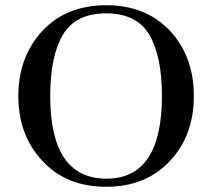

<svg xmlns="http://www.w3.org/2000/svg" viewBox="-20 -703 811 734"><path d="M386 11Q538 11 630 -88Q721 -185 721 -336Q721 -487 630 -585Q538 -683 386 -683Q234 -683 142 -585Q50 -485 50 -336Q50 -186 142 -88Q233 11 386 11ZM551 -570Q599 -488 599 -336Q599 -20 387 -20Q172 -20 172 -336Q172 -489 221 -571Q270 -652 386 -652Q502 -652 551 -570Z"/></svg>

Font: Rufina
Style: Regular
Weight: 400
Designer: Martin Sommaruga
Foundry: Martin Sommaruga
Version: Version